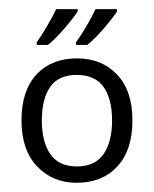

<svg xmlns="http://www.w3.org/2000/svg" viewBox="-20 -394 335 419"><path d="M269 -131.3Q269 -66.4 236.1 -30.8Q203.1 4.9 147 4.9Q95.2 4.9 61 -30.8Q26.9 -66.4 26.9 -131.3Q26.9 -196.3 59.6 -231.4Q92.3 -266.6 148.4 -266.6Q201.7 -266.6 235.4 -231.4Q269 -196.3 269 -131.3ZM71.3 -131.3Q71.3 -85 89.6 -57.9Q107.9 -30.8 147.9 -30.8Q187.5 -30.8 206.1 -57.9Q224.6 -85 224.6 -131.3Q224.6 -177.7 206.1 -204.1Q187.5 -230.5 147.5 -230.5Q107.4 -230.5 89.4 -204.1Q71.3 -177.7 71.3 -131.3ZM235.4 -369.1Q227.5 -356.4 207.3 -332.8Q187 -309.1 170.4 -295.9H146V-301.8Q156.2 -315.9 168.5 -336.7Q180.7 -357.4 188.5 -374H235.4ZM149.4 -369.1Q141.6 -356.4 121.3 -332.8Q101.1 -309.1 84.5 -295.9H60.1V-301.8Q70.3 -315.9 82.5 -336.7Q94.7 -357.4 102.5 -374H149.4Z"/></svg>

Font: NotoSansOldHungarianUI
Style: Regular
Weight: 400
Designer: Monotype Design Team
Foundry: Monotype Imaging Inc.
Version: Version 1001.000; ttfautohint (v1.8.4.7-5d5b)